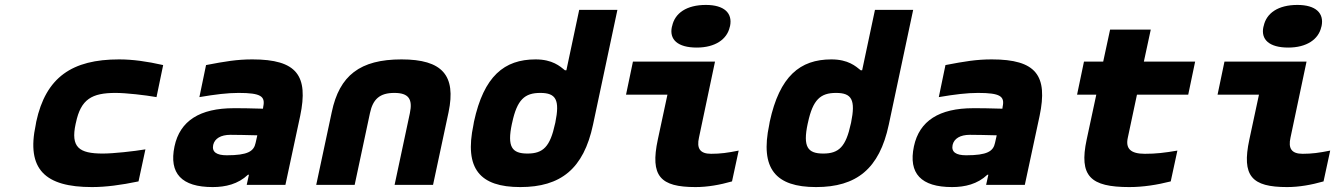

<svg xmlns="http://www.w3.org/2000/svg" viewBox="-20 -750 5440 779"><path d="M127 -256 125 -244C86 -63 163 9 353 9C409 9 470 1 542 -14L570 -144C522 -136 440 -127 397 -127C301 -127 266 -152 287 -248L288 -252C308 -348 353 -373 449 -373C492 -373 570 -364 615 -356L642 -486C576 -501 518 -509 463 -509C273 -509 166 -437 127 -256Z M1004 -509C942 -509 894 -501 816 -486L789 -356C854 -367 903 -373 948 -373C1039 -373 1057 -359 1048 -317L1047 -309C992 -311 950 -311 929 -311C791 -311 710 -260 688 -156C665 -46 717 9 843 9C895 9 946 -3 986 -41H990L981 0H1138L1198 -280C1232 -443 1185 -509 1004 -509ZM845 -162C851 -188 876 -203 915 -203C941 -203 984 -202 1024 -201L1017 -170C1010 -136 985 -120 900 -120C859 -120 839 -133 845 -162Z M1326 -295 1263 0H1419L1481 -291C1493 -348 1521 -373 1580 -373C1638 -373 1655 -348 1643 -291L1581 0H1737L1800 -295C1831 -444 1775 -509 1609 -509C1441 -509 1357 -444 1326 -295Z M1903 -256 1901 -244C1863 -65 1927 9 2091 9C2255 9 2348 -65 2386 -244L2485 -710H2330L2278 -465H2272C2252 -481 2222 -509 2153 -509C2026 -509 1943 -441 1903 -256ZM2057 -248 2058 -252C2078 -346 2109 -373 2172 -373C2236 -373 2252 -345 2233 -252L2232 -248C2212 -155 2184 -127 2120 -127C2057 -127 2037 -154 2057 -248Z M2865 -126C2820 -126 2806 -148 2816 -192L2881 -500H2548L2520 -366H2688L2649 -184C2617 -35 2659 9 2802 9C2851 9 2901 0 2950 -14L2977 -139C2932 -130 2903 -126 2865 -126ZM2706 -641C2695 -590 2729 -557 2807 -557C2881 -557 2930 -590 2941 -641L2942 -644C2953 -697 2918 -730 2844 -730C2766 -730 2718 -697 2707 -644Z M3103 -256 3101 -244C3063 -65 3127 9 3291 9C3455 9 3548 -65 3586 -244L3685 -710H3530L3478 -465H3472C3452 -481 3422 -509 3353 -509C3226 -509 3143 -441 3103 -256ZM3257 -248 3258 -252C3278 -346 3309 -373 3372 -373C3436 -373 3452 -345 3433 -252L3432 -248C3412 -155 3384 -127 3320 -127C3257 -127 3237 -154 3257 -248Z M4004 -509C3942 -509 3894 -501 3816 -486L3789 -356C3854 -367 3903 -373 3948 -373C4039 -373 4057 -359 4048 -317L4047 -309C3992 -311 3950 -311 3929 -311C3791 -311 3710 -260 3688 -156C3665 -46 3717 9 3843 9C3895 9 3946 -3 3986 -41H3990L3981 0H4138L4198 -280C4232 -443 4185 -509 4004 -509ZM3845 -162C3851 -188 3876 -203 3915 -203C3941 -203 3984 -202 4024 -201L4017 -170C4010 -136 3985 -120 3900 -120C3859 -120 3839 -133 3845 -162Z M4625 -126C4566 -126 4546 -148 4556 -192L4593 -366H4801L4829 -500H4621L4649 -630H4484L4456 -500H4378L4350 -366H4428L4389 -184C4357 -35 4404 9 4562 9C4618 9 4675 0 4730 -14L4757 -139C4704 -130 4670 -126 4625 -126Z M5265 -126C5220 -126 5206 -148 5216 -192L5281 -500H4948L4920 -366H5088L5049 -184C5017 -35 5059 9 5202 9C5251 9 5301 0 5350 -14L5377 -139C5332 -130 5303 -126 5265 -126ZM5106 -641C5095 -590 5129 -557 5207 -557C5281 -557 5330 -590 5341 -641L5342 -644C5353 -697 5318 -730 5244 -730C5166 -730 5118 -697 5107 -644Z"/></svg>

Font: LT Wave Mono Black
Style: Italic
Weight: 900
Designer: Daniel Lyons
Version: Version 2.5 (Glyphs App)